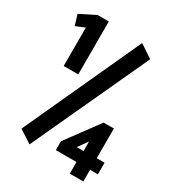

<svg xmlns="http://www.w3.org/2000/svg" viewBox="-183 -787 865 958"><g transform="rotate(30 250.0 -307.5)"><path d="M75 -380V-601L23 -580L5 -640L95 -685H159V-380ZM123 44 49 -4 357 -675 432 -625ZM370 70V3H251V-48L389 -235H448V-64H493V3H448V70ZM334 -62H373V-117Z"/></g></svg>

Font: Inconsolata Black
Style: Regular
Weight: 900
Monospace: yes
Designer: Raph Levien, Cyreal, Brenton Simpson
Foundry: Raph Levien, Cyreal, Google
Version: Version 3.001; ttfautohint (v1.8.2.53-6de2)